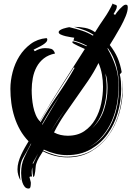

<svg xmlns="http://www.w3.org/2000/svg" viewBox="-20 -880 778 1109"><path d="M706 -853Q714 -853 716 -848.5Q718 -844 718 -837Q718 -816 706 -786.5Q694 -757 677 -726Q660 -695 642.5 -666.5Q625 -638 614 -620Q643 -583 659 -546Q675 -509 683 -463L672 -450Q677 -430 678.5 -409Q680 -388 680 -367Q680 -298 660.5 -229.5Q641 -161 602 -106.5Q563 -52 504.5 -18Q446 16 367 16Q332 16 298.5 7.5Q265 -1 233 -16L230 -10Q262 5 296.5 15Q331 25 367 25Q451 25 511.5 -11.5Q572 -48 611.5 -106Q651 -164 669.5 -237Q688 -310 688 -383V-403Q688 -411 687 -419Q689 -406 689 -393V-364Q689 -295 668.5 -224.5Q648 -154 607.5 -98Q567 -42 507.5 -6.5Q448 29 370 29Q333 29 297 20Q261 11 228 -6Q217 11 206 29.5Q195 48 189 67Q187 72 186 84.5Q185 97 183.5 110Q182 123 179.5 132.5Q177 142 172 142Q170 131 168.5 121.5Q167 112 167 101V93Q167 90 167 86Q163 100 163 112Q163 119 163.5 126Q164 133 165 140L158 139L150 142L158 173V181Q158 189 156 199Q154 209 145 209Q131 209 122.5 198.5Q114 188 109.5 174Q105 160 103.5 144.5Q102 129 102 119Q102 70 119.5 31.5Q137 -7 160 -49L159 -51Q148 -30 136.5 -8.5Q125 13 111 36Q101 56 98 77.5Q95 99 95 121Q95 141 98 162Q90 147 85.5 131Q81 115 81 98Q81 77 87 55.5Q93 34 102.5 13.5Q112 -7 123 -26.5Q134 -46 145 -64Q116 -94 96 -129.5Q76 -165 63.5 -204.5Q51 -244 45.5 -285Q40 -326 40 -367Q40 -414 53 -464Q66 -514 92 -555.5Q118 -597 157 -626Q196 -655 249 -660L253 -655V-651Q253 -646 250 -641Q247 -636 238.5 -629Q230 -622 214.5 -613.5Q199 -605 174 -593L181 -584Q210 -602 240 -602Q263 -602 276.5 -597.5Q290 -593 298 -571Q259 -563 233 -542.5Q207 -522 191.5 -493Q176 -464 169.5 -429.5Q163 -395 163 -359Q163 -339 165 -314Q167 -289 172 -264Q177 -239 186.5 -216.5Q196 -194 210 -180Q272 -287 338 -390Q404 -493 470 -597Q467 -599 455 -604Q443 -609 430.5 -615Q418 -621 408 -626.5Q398 -632 398 -636Q398 -638 400 -642Q421 -637 440.5 -629.5Q460 -622 480 -613L482 -616Q463 -626 444 -633.5Q425 -641 404 -646L409 -662Q404 -663 389.5 -665Q375 -667 359 -671Q343 -675 331 -680.5Q319 -686 319 -694Q319 -701 327 -706Q335 -711 345 -714.5Q355 -718 365 -720L380 -723Q415 -715 450 -704Q485 -693 517 -674L520 -679Q494 -696 465.5 -706.5Q437 -717 408 -725Q440 -725 471.5 -719Q503 -713 529 -694Q555 -736 582.5 -775.5Q610 -815 631 -860Q634 -856 638 -855Q642 -854 645.5 -853Q649 -852 652 -850Q655 -848 655 -843Q655 -833 648 -820Q641 -807 636 -799L645 -794Q648 -799 655.5 -809Q663 -819 672 -828.5Q681 -838 690 -845.5Q699 -853 706 -853ZM292 -115Q310 -105 330.5 -100.5Q351 -96 371 -96Q428 -96 467 -122.5Q506 -149 530 -190.5Q554 -232 564.5 -282Q575 -332 575 -379Q575 -414 569 -449Q563 -484 549 -516Q522 -462 488.5 -413Q455 -364 420.5 -315.5Q386 -267 352.5 -218Q319 -169 292 -115ZM407 -492Q357 -414 307 -336.5Q257 -259 211 -179L214 -174Q260 -255 312.5 -331Q365 -407 411 -488Q407 -488 407 -492ZM667 -379Q667 -438 652.5 -496Q638 -554 603 -602L601 -599Q631 -548 648 -495.5Q665 -443 665 -383Q665 -332 655.5 -279.5Q646 -227 625.5 -180Q605 -133 571 -93Q539 -54 492 -29Q540 -53 573 -90Q607 -129 628 -176Q649 -223 658 -275Q667 -327 667 -379ZM601 -373Q601 -394 598.5 -415Q596 -436 589 -456Q592 -436 594 -415Q596 -394 596 -374Q596 -310 576.5 -248Q557 -186 512 -139Q561 -185 581 -246.5Q601 -308 601 -373ZM225 -160Q252 -205 278 -250Q303 -291 328 -333Q302 -292 276 -252Q249 -208 223 -162ZM357 -250Q335 -219 314.5 -187.5Q294 -156 274 -123ZM172 65 200 7 168 64Z"/></svg>

Font: Finger Paint
Style: Regular
Weight: 400
Designer: Ralph du Carrois
Foundry: Ralph du Carrois
Version: Version 1.002